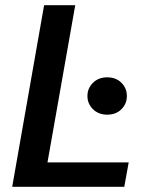

<svg xmlns="http://www.w3.org/2000/svg" viewBox="-20 -720 589 740"><path d="M27 0 150 -700H270L163 -94H476L459 0ZM393 -278Q360 -278 338.5 -299Q317 -320 317 -350Q317 -380 338.5 -401Q360 -422 393 -422Q427 -422 448 -401Q469 -380 469 -350Q469 -320 448 -299Q427 -278 393 -278Z"/></svg>

Font: DM Sans 17pt SemiBold
Style: Italic
Weight: 600
Italic angle: -10°
Version: Version 4.004;gftools[0.9.30]